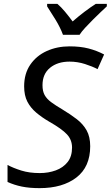

<svg xmlns="http://www.w3.org/2000/svg" viewBox="-20 -964 573 994"><path d="M185 10Q133 10 93.5 2Q54 -6 19 -22V-110Q49 -94 90.5 -81Q132 -68 186 -68Q231 -68 269 -82Q307 -96 330 -125Q353 -154 353 -200Q353 -240 326.5 -268.5Q300 -297 235 -334Q197 -356 167.5 -381Q138 -406 121.5 -438Q105 -470 105 -517Q105 -583 137 -629.5Q169 -676 222.5 -700Q276 -724 340 -724Q396 -724 438.5 -713Q481 -702 519 -682L485 -606Q459 -620 420 -632.5Q381 -645 340 -645Q278 -645 239 -613Q200 -581 200 -523Q200 -492 211 -472Q222 -452 245 -435Q268 -418 302 -398Q345 -372 377.5 -347Q410 -322 428.5 -289Q447 -256 447 -207Q447 -100 375.5 -45Q304 10 185 10ZM224 -944H277Q296 -928 316 -904Q336 -880 356 -853Q387 -880 418 -903.5Q449 -927 476 -944H533V-931Q521 -920 501.5 -901.5Q482 -883 461 -862Q440 -841 421 -820.5Q402 -800 392 -784H306Q292 -822 267.5 -862Q243 -902 224 -931Z"/></svg>

Font: BC Sans
Style: Italic
Weight: 400
Italic angle: -12°
Designer: Monotype Design Team
Designer: Province of B.C.
Foundry: Monotype Imaging Inc.
Version: Version 2.000;GOOG;noto-source:20170915:90ef993387c0